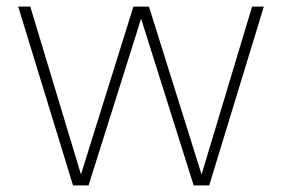

<svg xmlns="http://www.w3.org/2000/svg" viewBox="-20 -560 852 580"><path d="M200.5 0 35 -540H71.5L228.5 -20H220.5L383 -540H430L593 -20H585L741.5 -540H777L612 0H565L402 -517H410.5L247.5 0Z"/></svg>

Font: Encode Sans Condensed Thin Thin
Style: Regular
Weight: 250
Version: Version 3.002